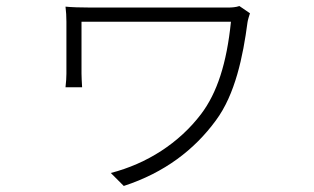

<svg xmlns="http://www.w3.org/2000/svg" viewBox="-20 -549 1040 636"><path d="M808 -505 773 -529C762 -525 747 -524 736 -524C698 -524 303 -524 280 -524C247 -524 217 -525 197 -527C199 -511 200 -494 200 -477C200 -446 200 -328 200 -305C200 -294 199 -276 197 -260H252C251 -276 250 -295 250 -305C250 -328 250 -453 250 -477C308 -477 703 -477 745 -477C731 -339 699 -241 646 -171C573 -75 467 -7 347 24L390 67C525 23 624 -53 695 -150C759 -236 785 -362 800 -476C801 -483 806 -499 808 -505Z"/></svg>

Font: Noto Sans HK Light
Style: Regular
Weight: 300
Designer: Ryoko NISHIZUKA 西塚涼子 (kana, bopomofo & ideographs); Paul D. Hunt (Latin, Greek & Cyrillic); Sandoll Communications 산돌커뮤니
Foundry: Adobe
Version: Version 2.004;hotconv 1.0.118;makeotfexe 2.5.65603